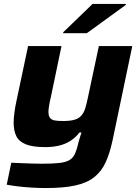

<svg xmlns="http://www.w3.org/2000/svg" viewBox="-20 -743 702 971"><path d="M212 208Q174 208 136 205.5Q98 203 66 199Q34 195 14 191L37 80Q59 81 85 82Q111 83 139 84Q167 85 191 85Q248 85 281.5 81Q315 77 333 65.5Q351 54 360.5 31.5Q370 9 378 -27Q381 -38 385 -51Q389 -64 392 -73H382Q362 -47 336 -30.5Q310 -14 278.5 -6.5Q247 1 208 1Q146 1 111 -13Q76 -27 62.5 -54.5Q49 -82 49 -123Q49 -144 53 -174.5Q57 -205 64 -236L122 -510H291L237 -251Q233 -236 229 -213Q225 -190 225 -178Q225 -158 232.5 -147.5Q240 -137 256 -134Q272 -131 299 -131Q335 -131 357 -137.5Q379 -144 391.5 -158.5Q404 -173 411 -195Q418 -217 424 -247L480 -510H649L549 -32Q535 33 514 78.5Q493 124 456.5 153Q420 182 361 195Q302 208 212 208ZM299 -575 300 -580 448 -723H617L616 -718L419 -575Z"/></svg>

Font: Saira Expanded
Style: Bold Italic
Weight: 700
Width: 7
Italic angle: -12°
Designer: Hector Gatti with collaboration of the Omnibus-Type team
Foundry: Omnibus-Type
Version: Version 1.101